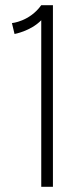

<svg xmlns="http://www.w3.org/2000/svg" viewBox="-20 -720 250 740"><path d="M139 -700C94 -637 26 -631 26 -631L36 -589C36 -589 98 -600 139 -642V0H184V-700Z"/></svg>

Font: Advent Pro
Style: Light
Weight: 300
Designer: Andreas Kalpakidis
Foundry: Andreas Kalpakidis
Version: Version 2.002 2007